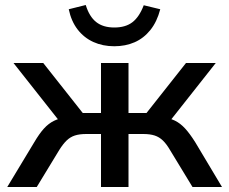

<svg xmlns="http://www.w3.org/2000/svg" viewBox="-20 -748 917 768"><path d="M9 0 117 -179Q137 -213 155.5 -233.5Q174 -254 196.5 -265Q219 -276 250 -279L229 -249L34 -496H153L311 -296H384V-496H494V-296H566L724 -496H843L648 -249L628 -279Q658 -276 679.5 -265.5Q701 -255 720 -234.5Q739 -214 761 -179L868 0H750L660 -148Q646 -172 631.5 -186Q617 -200 598.5 -206Q580 -212 553 -212H494V0H384V-212H325Q298 -212 279.5 -206Q261 -200 246.5 -186Q232 -172 217 -148L127 0ZM437 -563Q391 -563 353.5 -580Q316 -597 290.5 -630Q265 -663 255 -711L323 -728Q337 -682 364.5 -660Q392 -638 437 -638Q482 -638 509.5 -659Q537 -680 555 -727L621 -711Q608 -661 581.5 -628Q555 -595 518.5 -579Q482 -563 437 -563Z"/></svg>

Font: Nunito Sans 8pt SemiBold
Style: Regular
Weight: 600
Version: Version 3.101;gftools[0.9.27]